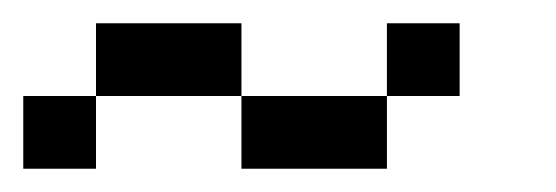

<svg xmlns="http://www.w3.org/2000/svg" viewBox="-20 -270 478 165"><path d="M0 -125V-187.5H62.5V-125ZM62.5 -187.5V-250H125V-187.5ZM125 -187.5V-250H187.5V-187.5ZM187.5 -125V-187.5H250V-125ZM250 -125V-187.5H312.5V-125ZM312.5 -187.5V-250H375V-187.5Z"/></svg>

Font: AprilSans
Style: Regular
Weight: 400
Designer: typesprite
Version: Version 1.001;PS 001.001;hotconv 1.0.88;makeotf.lib2.5.64775